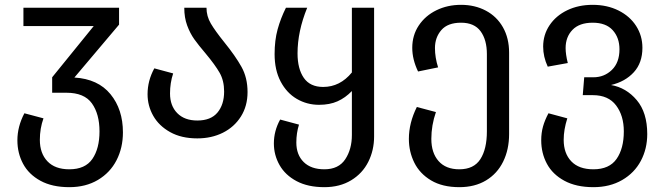

<svg xmlns="http://www.w3.org/2000/svg" viewBox="-20 -559 2752 795"><path d="M489 -11Q489 53 462.5 104.5Q436 156 385.5 186Q335 216 267 216Q196 216 147.5 189.5Q99 163 75.5 119Q52 75 52 22Q52 -35 81 -90L160 -69Q145 -27 145 20Q145 76 176.5 109Q208 142 267 142Q333 142 362.5 99Q392 56 392 -15Q392 -87 360.5 -131Q329 -175 255 -175H196V-239L368 -451H77V-527H473V-457L288 -238Q386 -232 437.5 -169Q489 -106 489 -11Z M908 -385Q955 -327 980 -282Q1005 -237 1005 -178Q1005 -120 977.5 -76.5Q950 -33 903 -9.5Q856 14 797 14Q731 14 684.5 -12Q638 -38 614.5 -79.5Q591 -121 591 -169Q591 -225 619 -276L697 -255Q684 -216 684 -172Q684 -121 714 -90.5Q744 -60 797 -60Q853 -60 880.5 -93Q908 -126 908 -180Q908 -225 889.5 -257.5Q871 -290 831 -338Q802 -372 784.5 -396.5Q767 -421 755 -453.5Q743 -486 743 -527H835Q835 -492 853 -461.5Q871 -431 908 -385Z M1529 -527V6Q1529 63 1505 111Q1481 159 1434 187.5Q1387 216 1323 216Q1255 216 1208 191Q1161 166 1137.5 124.5Q1114 83 1114 35Q1114 -17 1140 -64L1218 -43Q1207 -8 1207 31Q1207 82 1237.5 112Q1268 142 1323 142Q1382 142 1409.5 100.5Q1437 59 1437 0V-182Q1410 -154 1377.5 -139.5Q1345 -125 1301 -125Q1251 -125 1209 -149.5Q1167 -174 1142 -221.5Q1117 -269 1117 -335Q1117 -392 1129.5 -437.5Q1142 -483 1164 -527H1252Q1212 -429 1212 -338Q1212 -274 1238 -236.5Q1264 -199 1318 -199Q1388 -199 1437 -259V-527Z M2088 -341V-4Q2088 60 2063.5 110Q2039 160 1992.5 188Q1946 216 1882 216Q1812 216 1765 188Q1718 160 1695.5 114.5Q1673 69 1673 16Q1673 -50 1706 -116L1785 -95Q1766 -40 1766 16Q1766 74 1796 108Q1826 142 1882 142Q1942 142 1969 100Q1996 58 1996 -15V-335Q1996 -394 1970 -429.5Q1944 -465 1889 -465Q1834 -465 1807.5 -434.5Q1781 -404 1781 -360Q1781 -321 1794 -280L1711 -263Q1687 -313 1687 -361Q1687 -413 1714 -453.5Q1741 -494 1787 -516.5Q1833 -539 1889 -539Q1946 -539 1991.5 -515Q2037 -491 2062.5 -446Q2088 -401 2088 -341Z M2660 -4Q2660 57 2633.5 107Q2607 157 2556 186.5Q2505 216 2437 216Q2366 216 2317 189.5Q2268 163 2244.5 119Q2221 75 2221 22Q2221 -9 2228.5 -35.5Q2236 -62 2251 -90L2329 -69Q2314 -22 2314 20Q2314 76 2345.5 109Q2377 142 2437 142Q2503 142 2533 99Q2563 56 2563 -15Q2563 -80 2531 -122.5Q2499 -165 2435 -165H2393L2399 -239H2437Q2482 -239 2513.5 -269.5Q2545 -300 2545 -355Q2545 -403 2517 -434Q2489 -465 2434 -465Q2379 -465 2350.5 -435.5Q2322 -406 2322 -360Q2322 -334 2331 -298L2248 -283Q2229 -324 2229 -366Q2229 -415 2255.5 -454.5Q2282 -494 2328.5 -516.5Q2375 -539 2434 -539Q2494 -539 2541 -515.5Q2588 -492 2614 -451.5Q2640 -411 2640 -361Q2640 -299 2604.5 -260Q2569 -221 2510 -207Q2573 -196 2616.5 -144.5Q2660 -93 2660 -4Z"/></svg>

Font: FiraGO
Style: Regular
Weight: 400
Designer: bBox Type
Foundry: bBox Type GmbH
Version: Version 1.001;April 20, 2020;FontCreator 12.0.0.2555 64-bit